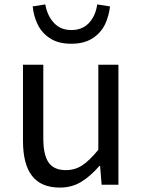

<svg xmlns="http://www.w3.org/2000/svg" viewBox="-20 -836 647 869"><path d="M84 -199V-543H176V-210Q176 -135 200 -100.5Q224 -66 278 -66Q319 -66 352 -87.5Q385 -109 425 -158V-543H516V0H440L433 -85H430Q388 -37 346 -12Q304 13 251 13Q166 13 125 -40Q84 -93 84 -199ZM206 -663Q170 -686 151 -724.5Q132 -763 128 -807L185 -816Q194 -765 224 -732.5Q254 -700 303 -700Q353 -700 383 -732.5Q413 -765 420 -816L478 -807Q473 -764 456 -727Q436 -686 398 -662Q360 -638 303 -638Q243 -638 206 -663Z"/></svg>

Font: Merged Yaku Han JP
Style: Regular
Weight: 400
Designer: Ryoko NISHIZUKA 西塚涼子 (kana, bopomofo & ideographs); Paul D. Hunt (Latin, Greek & Cyrillic); Sandoll Communications 산돌커뮤니
Foundry: Adobe
Version: Version 2.004